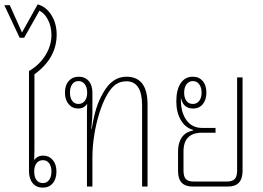

<svg xmlns="http://www.w3.org/2000/svg" viewBox="-21 -856 1206 881"><path d="M175 5Q146 5 129 -15.5Q112 -36 112 -71V-530Q160 -558 187.5 -602.5Q215 -647 215 -695Q215 -734 199.5 -764.5Q184 -795 160 -807L90 -683H69L-1 -832H24L80 -707L152 -836Q191 -825 215 -786.5Q239 -748 239 -697Q239 -589 137 -515V-169Q137 -161 136.5 -147Q136 -133 136 -121Q150 -142 177 -142Q204 -142 221 -122Q238 -102 238 -69Q238 -35 221 -15Q204 5 175 5ZM176 -16Q194 -16 204.5 -30.5Q215 -45 215 -69Q215 -93 204.5 -107Q194 -121 176 -121Q157 -121 146.5 -107Q136 -93 136 -69Q136 -44 146.5 -30Q157 -16 176 -16Z M378 0V-347Q378 -367 379 -380Q365 -358 338 -358Q311 -358 294 -378Q277 -398 277 -431Q277 -465 294.5 -484.5Q312 -504 340 -504Q369 -504 386 -484.5Q403 -465 403 -431V-337Q403 -319 398 -265H400Q409 -321 421 -359Q433 -397 453 -431Q494 -504 559 -504Q656 -504 656 -377V0H631V-372Q631 -483 559 -483Q531 -483 510 -468.5Q489 -454 469 -419Q450 -385 435 -337.5Q420 -290 411.5 -236.5Q403 -183 403 -131V0ZM339 -379Q357 -379 368 -393Q379 -407 379 -431Q379 -455 368 -469.5Q357 -484 339 -484Q321 -484 310.5 -469.5Q300 -455 300 -431Q300 -407 310.5 -393Q321 -379 339 -379Z M863 0Q796 0 796 -71V-161Q796 -201 813.5 -226Q831 -251 865 -257V-260Q829 -270 808.5 -305.5Q788 -341 788 -391Q788 -444 808 -474Q828 -504 864 -504Q892 -504 909 -484.5Q926 -465 926 -431Q926 -398 909.5 -378Q893 -358 865 -358Q819 -358 809 -408Q809 -405 809 -399Q809 -339 835 -304Q861 -269 906 -269H968V-247H906Q821 -247 821 -161V-75Q821 -46 831.5 -34.5Q842 -23 868 -23H1019Q1045 -23 1056 -34.5Q1067 -46 1067 -75V-501H1092V-72Q1092 0 1025 0ZM864 -379Q882 -379 893 -393Q904 -407 904 -431Q904 -455 893 -469.5Q882 -484 864 -484Q846 -484 835 -469.5Q824 -455 824 -431Q824 -407 834.5 -393Q845 -379 864 -379Z"/></svg>

Font: Noto Sans Thai Looped UI Narrow Thin
Style: Regular
Weight: 100
Width: 4
Designer: Cadson Demak Team
Foundry: Cadson Demak Co., Ltd.
Version: Version 1.000; ttfautohint (v1.8.4.7-5d5b)